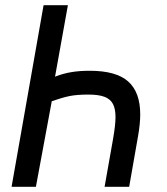

<svg xmlns="http://www.w3.org/2000/svg" viewBox="-20 -718 640 738"><path d="M241 -698 191.5 -423 194.5 -424.5Q223.5 -435.5 254.5 -440.8Q285.5 -446 325 -446Q426.5 -446 472.8 -404.8Q519 -363.5 519 -278.5Q519 -242 510.5 -194L476.5 0H382L414.5 -183.5Q424 -237.5 424 -268.5Q424 -299.5 414.2 -318.2Q404.5 -337 381.8 -345.8Q359 -354.5 320 -354.5Q276 -354.5 247.5 -348.8Q219 -343 179 -329L118 0H24.5L147.5 -698Z"/></svg>

Font: JuliaMono SemiBoldItalic
Style: Regular
Weight: 600
Italic angle: -9°
Monospace: yes
Designer: cormullion
Foundry: corm
Version: Version 0.049; ttfautohint (v1.8.4)